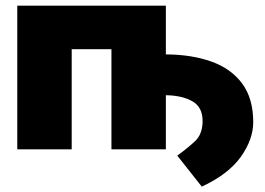

<svg xmlns="http://www.w3.org/2000/svg" viewBox="-20 -536 951 689"><path d="M575.2 -515.6V-340.8Q668.5 -340.3 739 -314.9Q809.6 -289.6 849.1 -236.1Q888.7 -182.6 888.7 -97.7Q888.7 -36.1 844.5 26.4Q800.3 88.9 704.1 133.8L616.2 22.5Q653.8 -4.9 679.7 -29.1Q705.6 -53.2 707 -97.7Q708.5 -149.9 671.9 -171.6Q635.3 -193.4 575.2 -194.3V0H379.9V-359.4H237.3V0H42V-515.6Z"/></svg>

Font: Inter Display Black
Style: Regular
Weight: 900
Designer: Rasmus Andersson
Foundry: rsms
Version: Version 4.000;git-a52131595